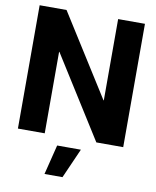

<svg xmlns="http://www.w3.org/2000/svg" viewBox="-100 -795 896 1102"><g transform="rotate(10 347.5 -244.5)"><path d="M40.6 0V-718.8H197.3L496.1 -245.1H498V-718.8H654.3V0H497.7L198.8 -474.8H196.9V0ZM236.1 230.1 279.3 56.6H417.6L341 230.1Z"/></g></svg>

Font: Inter Display V
Style: Regular
Weight: 400
Designer: Rasmus Andersson
Foundry: rsms
Version: Version 3.015;git-src